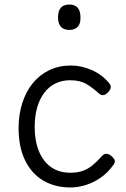

<svg xmlns="http://www.w3.org/2000/svg" viewBox="-20 -808 558 847"><path d="M291 19Q223 19 171.5 -11Q120 -41 91 -100Q62 -159 62 -243Q62 -303 78.5 -354Q95 -405 125 -441.5Q155 -478 197.5 -498.5Q240 -519 293 -519Q338 -519 383.5 -499.5Q429 -480 462 -441Q470 -430 468.5 -421Q467 -412 457 -401Q446 -390 436.5 -388.5Q427 -387 417 -395Q389 -421 361 -437.5Q333 -454 289 -454Q254 -454 225 -440Q196 -426 175.5 -399Q155 -372 144 -334Q133 -296 133 -248Q133 -187 151.5 -141.5Q170 -96 205 -71Q240 -46 291 -46Q322 -46 345.5 -54.5Q369 -63 389 -79.5Q409 -96 431 -121Q440 -130 450 -129.5Q460 -129 471 -120Q482 -111 485.5 -102.5Q489 -94 482 -83Q457 -47 424.5 -24.5Q392 -2 357.5 8.5Q323 19 291 19ZM286 -676Q261 -676 248.5 -690Q236 -704 236 -732Q236 -760 248.5 -774Q261 -788 286 -788Q310 -788 322.5 -774Q335 -760 335 -732Q336 -704 323 -690Q310 -676 286 -676Z"/></svg>

Font: Playwrite BR Light
Style: Regular
Weight: 300
Version: Version 1.003